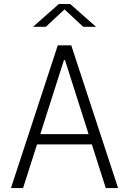

<svg xmlns="http://www.w3.org/2000/svg" viewBox="-20 -962 660 982"><path d="M521 0 312.5 -654.5H307L98 0H36L275.5 -730H344.5L584 0ZM143 -276H474.5V-223.5H143ZM281 -941.5H339L471 -825H405.5L296 -927H324L214.5 -825H149Z"/></svg>

Font: Monaspace Neon Var
Style: Regular
Weight: 400
Designer: Riley Cran and the Lettermatic Team
Version: Version 1.000 (Monaspace Neon Var)